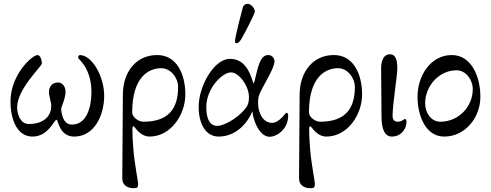

<svg xmlns="http://www.w3.org/2000/svg" viewBox="-20 -703 2577 1008"><path d="M304 -108C302 -115 300 -131 302 -137C313 -166 324 -196 324 -221C324 -254 303 -270 285 -270C253 -270 237 -247 237 -219C237 -198 249 -169 249 -147C249 -92 208 -52 131 -52C89 -52 70 -100 70 -140C70 -236 200 -355 200 -370C200 -386 192 -414 177 -414C149 -414 35 -311 35 -170C35 -86 65 14 150 14C235 14 263 -74 277 -74C286 -74 290 14 370 14C474 14 527 -96 527 -200C527 -302 463 -414 399 -414C394 -414 390 -406 390 -399C390 -394 460 -347 460 -220C460 -142 436 -49 358 -49C318 -49 309 -87 304 -108Z M915 -246C915 -132 864 -64 733 -64C705 -64 674 -90 674 -112C674 -302 763 -345 827 -345C876 -345 915 -295 915 -246ZM675 -22C675 -39 679 -45 685 -37C704 -12 730 14 765 14C875 14 953 -98 953 -208C953 -312 909 -414 805 -414C694 -414 625 -325 625 -204C625 -129 622 209 622 234C622 269 650 285 680 285C699 285 705 283 705 263C705 245 687 164 680 78C677 43 675 7 675 -22Z M1247 -498C1268 -534 1318 -632 1318 -642C1318 -658 1299 -683 1280 -683C1272 -683 1258 -677 1255 -665C1245 -629 1214 -507 1214 -489C1214 -480 1214 -476 1223 -476C1231 -476 1241 -488 1247 -498ZM1287 -193C1287 -156 1278 -140 1244 -107C1210 -74 1151 -42 1121 -42C1088 -42 1063 -68 1063 -141C1063 -238 1146 -323 1193 -323C1233 -323 1287 -254 1287 -193ZM1305 -119C1311 -55 1349 15 1395 15C1434 15 1493 -25 1493 -96C1493 -105 1491 -111 1482 -111C1480 -111 1446 -58 1409 -58C1359 -58 1335 -112 1335 -162C1335 -183 1337 -198 1344 -213C1368 -266 1421 -345 1421 -381C1421 -394 1412 -414 1388 -414C1343 -414 1333 -343 1317 -279C1316 -275 1313 -265 1312 -265C1310 -265 1308 -273 1306 -279C1288 -337 1257 -394 1187 -394C1104 -394 1023 -252 1023 -142C1023 -51 1061 14 1128 14C1222 14 1283 -62 1305 -119Z M1843 -246C1843 -132 1792 -64 1661 -64C1633 -64 1602 -90 1602 -112C1602 -302 1691 -345 1755 -345C1804 -345 1843 -295 1843 -246ZM1603 -22C1603 -39 1607 -45 1613 -37C1632 -12 1658 14 1693 14C1803 14 1881 -98 1881 -208C1881 -312 1837 -414 1733 -414C1622 -414 1553 -325 1553 -204C1553 -129 1550 209 1550 234C1550 269 1578 285 1608 285C1627 285 1633 283 1633 263C1633 245 1615 164 1608 78C1605 43 1603 7 1603 -22Z M2066 -343C2066 -391 2056 -418 2027 -418C1989 -418 1979 -374 1981 -332L1983 -86C1984 -19 2003 14 2037 14C2087 14 2114 -28 2114 -62C2114 -73 2113 -78 2104 -78C2101 -78 2090 -64 2069 -64C2055 -64 2041 -70 2041 -95C2041 -155 2066 -307 2066 -343Z M2462 -235C2462 -141 2386 -64 2292 -64C2243 -64 2212 -111 2212 -160C2212 -252 2285 -334 2377 -334C2426 -334 2462 -284 2462 -235ZM2312 14C2422 14 2502 -85 2502 -195C2502 -299 2456 -414 2352 -414C2241 -414 2172 -306 2172 -195C2172 -97 2214 14 2312 14Z"/></svg>

Font: EB Garamond 12
Style: Regular
Weight: 400
Version: Version 0.016+